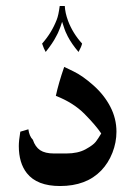

<svg xmlns="http://www.w3.org/2000/svg" viewBox="-20 -616 466 643"><path d="M319 -45Q269 7 181 7Q104 7 70 -36Q43 -70 43 -127Q43 -145 48 -175L75 -183Q78 -160 90 -148Q98 -124 114.5 -113Q131 -102 161 -102H202Q241 -102 266.5 -116Q292 -130 300.5 -141Q309 -152 319 -169Q301 -196 263.5 -234Q226 -272 167 -295Q176 -337 195 -392Q197 -391 227 -376.5Q257 -362 293 -330Q329 -298 349.5 -258.5Q370 -219 370 -175Q370 -139 356.5 -104.5Q343 -70 319 -45ZM170 -550Q176 -565 180 -596H197Q198 -573 208 -546Q224 -504 255 -470Q252 -458 243 -442Q220 -469 207 -494Q198 -512 196 -519Q196 -519 188 -543Q182 -524 180 -520Q174 -504 168 -494Q157 -472 133 -442Q127 -452 121 -470Q153 -506 170 -550Z"/></svg>

Font: Mirza Medium
Style: Regular
Weight: 500
Designer: Arabic design by Kourosh Beigpour, Latin design by Eduardo Tunni, engineering by Lasse Fister
Version: Version 1.0010g